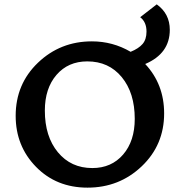

<svg xmlns="http://www.w3.org/2000/svg" viewBox="-20 -855 825 882"><path d="M760 -718Q760 -609 647 -561Q734 -468 734 -334Q734 -189 631 -91Q528 7 382 7Q239 7 145.5 -88.5Q52 -184 52 -323Q52 -469 154.5 -567Q257 -665 402 -665Q498 -665 580 -617Q617 -632 635 -653Q653 -674 653 -710Q653 -754 624 -776L700 -835Q760 -792 760 -718ZM404 -83Q492 -83 545.5 -145Q599 -207 599 -309Q599 -428 539.5 -500.5Q480 -573 381 -573Q293 -573 239.5 -511Q186 -449 186 -347Q186 -228 246 -155.5Q306 -83 404 -83Z"/></svg>

Font: EauTest
Style: Bold
Weight: 700
Designer: Christian Thalmann (Catharsis Fonts)
Version: Version 0.001;PS 000.001;hotconv 1.0.88;makeotf.lib2.5.64775